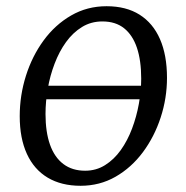

<svg xmlns="http://www.w3.org/2000/svg" viewBox="-20 -588 600 618"><path d="M436 -268.5H116.5L122.5 -312H441ZM323 -568Q386 -568 429.2 -540.8Q472.5 -513.5 495 -462Q517.5 -410.5 517.5 -337.5Q517.5 -272 497.2 -210Q477 -148 440 -98.2Q403 -48.5 352 -19.2Q301 10 239.5 10Q177.5 10 133.5 -16.2Q89.5 -42.5 66.5 -92.8Q43.5 -143 43.5 -214Q43.5 -281 63.5 -344.2Q83.5 -407.5 120.5 -458Q157.5 -508.5 209 -538.2Q260.5 -568 323 -568ZM309.5 -519Q273 -519 243.8 -501Q214.5 -483 192.5 -452.5Q170.5 -422 155.8 -383.2Q141 -344.5 133.8 -302.8Q126.5 -261 126.5 -221Q126.5 -163 141 -122.2Q155.5 -81.5 184 -60Q212.5 -38.5 254 -38.5Q289.5 -38.5 318.2 -56.5Q347 -74.5 368.8 -105Q390.5 -135.5 405 -174Q419.5 -212.5 427 -254Q434.5 -295.5 434.5 -335Q434.5 -393 420.8 -434Q407 -475 379.5 -497Q352 -519 309.5 -519Z"/></svg>

Font: Merriweather Light
Style: Italic
Weight: 300
Italic angle: -7.8°
Designer: Eben Sorkin
Foundry: Eben Sorkin
Version: Version 2.101